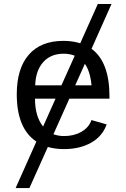

<svg xmlns="http://www.w3.org/2000/svg" viewBox="-20 -745 640 972"><path d="M331.1 -245.6 250.5 -65.4Q276.4 -56.2 304.2 -56.2Q354.5 -56.2 392.3 -77.9Q430.2 -99.6 442.9 -137.2L520 -115.2Q498.5 -54.7 441.2 -22.5Q383.8 9.8 304.2 9.8Q259.3 9.8 222.2 -1L128.9 207H59.1L164.1 -28.3Q64.9 -94.2 64.9 -267.6Q64.9 -397.9 125.7 -468Q186.5 -538.1 301.3 -538.1Q347.7 -538.1 386.2 -525.9L475.1 -724.6H544.4L443.4 -498Q534.2 -431.2 534.2 -257.3V-245.6ZM302.2 -473.1Q236.8 -473.1 198.7 -430.4Q160.6 -387.7 158.2 -313H291L358.4 -462.9Q333 -473.1 302.2 -473.1ZM157.2 -245.6Q157.2 -155.3 198.2 -104.5L261.2 -245.6ZM443.4 -313Q436.5 -383.8 409.7 -421.9L360.8 -313Z"/></svg>

Font: Liberation Mono
Style: Regular
Weight: 400
Monospace: yes
Designer: Steve Matteson
Foundry: Ascender Corporation
Version: Version 2.1.5